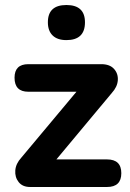

<svg xmlns="http://www.w3.org/2000/svg" viewBox="-20 -746 520 766"><path d="M245 -586Q209 -586 190 -604.5Q171 -623 171 -657Q171 -726 245 -726Q319 -726 319 -657Q319 -586 245 -586ZM100 0Q70 0 54.5 -19.5Q39 -39 41 -66Q43 -93 65 -117L285 -380H93Q38 -380 38 -436Q38 -490 93 -490H384Q418 -490 435 -471Q452 -452 450 -425.5Q448 -399 426 -375L205 -110H407Q464 -110 464 -55Q464 0 407 0Z"/></svg>

Font: Chiron GoRound TC
Style: Bold
Weight: 700
Designer: Ryoko NISHIZUKA 西塚涼子 (kana, bopomofo & ideographs); Paul D. Hunt (Latin, Greek & Cyrillic); Sandoll Communications 산돌커뮤니
Foundry: Adobe
Version: Version 1.000;hotconv 1.1.1;makeotfexe 2.6.0